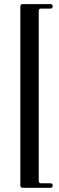

<svg xmlns="http://www.w3.org/2000/svg" viewBox="-20 -727 288 936"><path d="M79.1 176.8V-695.3Q79.1 -707 90.3 -707H225.6Q236.8 -707 236.8 -696Q236.8 -685.1 225.6 -685.1H180.2Q168.9 -685.1 168.9 -673.8V155.3Q168.9 166.5 180.2 166.5H225.6Q236.8 166.5 236.8 177.5Q236.8 188.5 225.6 188.5H90.3Q79.1 188.5 79.1 176.8Z"/></svg>

Font: UnifrakturMaguntia
Style: Book
Weight: 400
Designer: j. 'mach' wust, Gerrit Ansmann, Georg Duffner, based on a font by Peter Wiegel, original typeface by Carl Albert Fahrenw
Version: Version 2017-03-19